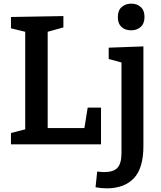

<svg xmlns="http://www.w3.org/2000/svg" viewBox="-20 -790 881 1051"><path d="M460 -201H533V0H40V-62L118 -82V-616L40 -635V-697L327 -702V-640L241 -616V-89H442ZM564 241Q549 241 534 239.5Q519 238 503 235L512 149Q535 152 550 152Q601 152 623 128.5Q645 105 645 47V-448L575 -467V-529L765 -536V10Q765 131 712.5 186Q660 241 564 241ZM698 -624Q665 -624 645 -642.5Q625 -661 625 -696Q625 -733 646 -751.5Q667 -770 699 -770Q730 -770 750.5 -751.5Q771 -733 771 -697Q771 -661 750 -642.5Q729 -624 698 -624Z"/></svg>

Font: Bitter SemiBold
Style: Regular
Weight: 600
Designer: Sol Matas, and Bitter project Authors
Foundry: Sol Matas
Version: Version 2.001